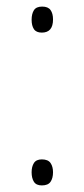

<svg xmlns="http://www.w3.org/2000/svg" viewBox="-20 -555 255 583"><path d="M76 -495Q76 -513 83 -524Q90 -535 108 -535Q126 -535 133.5 -524.5Q141 -514 141 -496Q141 -456 107 -456Q90 -456 83 -466.5Q76 -477 76 -495ZM76 -32Q76 -49 83 -60Q90 -71 107 -71Q126 -71 133.5 -60Q141 -49 141 -32Q141 -14 133.5 -3Q126 8 107 8Q90 8 83 -3Q76 -14 76 -32Z"/></svg>

Font: Noto Sans Georgian SemiCondensed ExtraLight
Style: Regular
Weight: 200
Width: 4
Designer: Monotype Design Team, Akaki Razmadze
Foundry: Google LLC
Version: Version 2.005; ttfautohint (v1.8.4.7-5d5b)